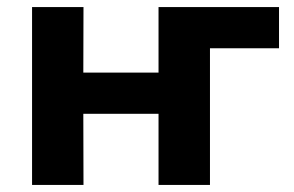

<svg xmlns="http://www.w3.org/2000/svg" viewBox="-20 -525 834 545"><path d="M71 0V-505H217L216.5 -319H430V-505H772V-388H576V0H430V-202H216.5L217 0Z"/></svg>

Font: Geologica Roman SemiBold
Style: Regular
Weight: 600
Designer: Sindre Bremnes, Frode Helland
Foundry: Monokrom Skriftforlag AS
Version: Version 1.010;gftools[0.9.28]